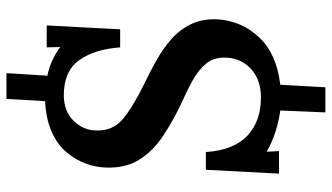

<svg xmlns="http://www.w3.org/2000/svg" viewBox="-237 -639 1030 596"><g transform="rotate(-90 278.0 -341.0)"><path d="M227 154 233 14Q202 10 168.5 -0.5Q135 -11 105 -28L107 10H37L49 -217H104Q110 -130 155 -88Q200 -46 273 -46Q328 -46 361.5 -76.5Q395 -107 397 -153Q399 -191 379 -215.5Q359 -240 325.5 -258.5Q292 -277 253 -294Q201 -319 154.5 -349.5Q108 -380 80.5 -423.5Q53 -467 56 -530Q57 -558 68 -589Q79 -620 102 -648Q125 -676 164.5 -694.5Q204 -713 262 -716L269 -836H349L341 -709Q365 -704 387.5 -694Q410 -684 430 -669L429 -711H497L485 -483H429Q423 -563 389 -610.5Q355 -658 279 -658Q230 -657 201 -627.5Q172 -598 171 -558Q169 -507 205 -476Q241 -445 316 -408Q352 -391 388.5 -370.5Q425 -350 454.5 -324Q484 -298 501 -263Q518 -228 516 -181Q511 -105 459.5 -51Q408 3 313 14L305 154Z"/></g></svg>

Font: Lora SemiBold
Style: Italic
Weight: 600
Italic angle: -3°
Designer: Olga Karpushina, Alexei Vanyashin (Cyrillic)
Foundry: Cyreal
Version: Version 3.011; ttfautohint (v1.8.4.7-5d5b)